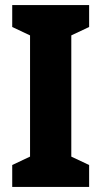

<svg xmlns="http://www.w3.org/2000/svg" viewBox="-20 -734 398 754"><path d="M330 0H28V-86L98 -119V-595L28 -628V-714H330V-628L260 -595V-119L330 -86Z"/></svg>

Font: Noto Sans Display Condensed ExtraBold
Style: Regular
Weight: 800
Width: 3
Designer: Monotype Design Team
Foundry: Monotype Imaging Inc.
Version: Version 2.003